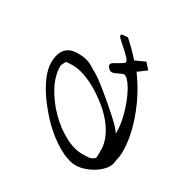

<svg xmlns="http://www.w3.org/2000/svg" viewBox="-124 -596 672 699"><g transform="rotate(30 212.5 -246.5)"><path d="M190.4 -487.3Q190.4 -494.1 197.8 -494.6Q205.1 -495.1 217.8 -496.1Q234.4 -481.4 250 -465.8Q265.6 -450.2 279.3 -434.6L320.3 -453.1L341.8 -428.7L307.6 -403.3Q343.8 -353.5 365.7 -304.2Q387.7 -254.9 397.9 -212.9Q408.2 -170.9 409.2 -137.7Q410.2 -104.5 404.3 -87.9Q404.3 -67.4 391.6 -50.8Q378.9 -34.2 360.8 -22.5Q342.8 -10.7 322.8 -3.9Q302.7 2.9 286.1 2.9Q261.7 2.9 232.9 -10.3Q204.1 -23.4 174.3 -45.9Q144.5 -68.4 117.7 -97.7Q90.8 -127 69.3 -157.7Q47.9 -188.5 34.7 -219.7Q21.5 -251 21.5 -277.3Q21.5 -314.5 38.1 -334.5Q54.7 -354.5 89.8 -354.5Q112.3 -354.5 128.4 -350.1Q144.5 -345.7 168 -330.1Q176.8 -326.2 193.8 -314.5Q210.9 -302.7 231 -286.1Q251 -269.5 272.5 -251.5Q293.9 -233.4 311.5 -217.3Q329.1 -201.2 340.8 -188.5Q352.5 -174.8 354.5 -169.9Q355.5 -183.6 353 -204.1Q350.6 -224.6 344.2 -248Q337.9 -271.5 328.6 -294.9Q319.3 -318.4 309.1 -335.9Q298.8 -353.5 288.6 -363.8Q278.3 -374 270.5 -372.1Q257.8 -367.2 247.1 -361.8Q236.3 -356.4 229.5 -356.4Q221.7 -356.4 213.9 -365.2Q206.1 -374 210.9 -381.8Q214.8 -386.7 227.1 -393.1Q239.3 -399.4 253.9 -409.2Q260.7 -415 252 -425.8Q243.2 -436.5 229.5 -448.7Q215.8 -460.9 203.1 -472.2Q190.4 -483.4 190.4 -487.3ZM56.6 -283.2Q56.6 -242.2 79.1 -200.2Q101.6 -158.2 135.7 -123.5Q169.9 -88.9 210 -66.9Q250 -44.9 286.1 -44.9Q299.8 -44.9 313 -45.9Q326.2 -46.9 336.9 -58.6Q337.9 -63.5 337.9 -76.2Q337.9 -88.9 337.9 -92.8Q337.9 -118.2 326.2 -144.5Q314.5 -170.9 294.9 -194.3Q275.4 -217.8 249.5 -238.3Q223.6 -258.8 196.8 -274.4Q169.9 -290 143.6 -298.8Q117.2 -307.6 95.7 -307.6Q91.8 -307.6 81.1 -307.1Q70.3 -306.6 67.4 -305.7Q65.4 -303.7 61 -294.9Q56.6 -286.1 56.6 -283.2Z"/></g></svg>

Font: Waiting for the Sunrise
Style: Regular
Weight: 300
Version: Version 1.001 2001